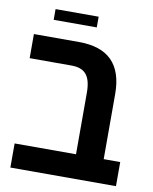

<svg xmlns="http://www.w3.org/2000/svg" viewBox="-82 -785 675 847"><g transform="rotate(10 255.5 -361.5)"><path d="M98 -675H291V-723H98ZM496 -108H422V-399C422 -534 355 -598 225 -598H23V-490H210C269 -490 298 -462 298 -383V-108H23V0H496Z"/></g></svg>

Font: Noto Sans Hebrew SemiCondensed Semi
Style: Regular
Weight: 600
Width: 4
Designer: Monotype Design Team
Foundry: Monotype Imaging Inc.
Version: Version 1.902